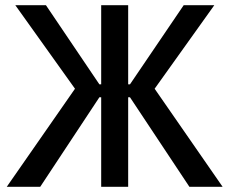

<svg xmlns="http://www.w3.org/2000/svg" viewBox="-20 -720 884 740"><path d="M370 0H474V-345H481L710 0H838L576 -378L806 -700H688L481 -395H474V-700H370V-395H363L157 -700H39L269 -378L6 0H135L363 -345H370Z"/></svg>

Font: Fixel Text Medium
Style: Regular
Weight: 500
Width: 4
Designer: AlfaBravo + MacPaw
Foundry: Kyrylo Tkachov, Marchela Mozhyna, Serhii Makarenko, Maria Weinstein, Zakhar Kryvoshyya
Version: Version 1.211